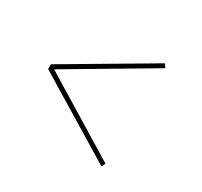

<svg xmlns="http://www.w3.org/2000/svg" viewBox="-108 -665 798 760"><g transform="rotate(30 291.0 -284.5)"><path d="M432 -45 57 -273V-295L446 -524L457 -508L78 -284L441 -62Z"/></g></svg>

Font: Literata 72pt
Style: Italic
Weight: 400
Italic angle: -2°
Designer: Latin by Veronika Burian and Jose Scaglione. Greek by Irene Vlachou. Cyrillic by Vera Evstafieva
Foundry: TypeTogether
Version: Version 3.002